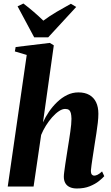

<svg xmlns="http://www.w3.org/2000/svg" viewBox="-20 -1061 631 1092"><path d="M417 11Q393.5 11 376.8 3.2Q360 -4.5 351.5 -19.5Q343 -34.5 343 -56Q343 -66.5 345.5 -84.8Q348 -103 351.2 -126.2Q354.5 -149.5 358.5 -173.5Q362.5 -197.5 365.5 -218.5Q369.5 -242 373 -265.5Q376.5 -289 379.8 -311.2Q383 -333.5 384.8 -352.5Q386.5 -371.5 386.5 -385.5Q386 -406 382.8 -418.2Q379.5 -430.5 371.8 -436Q364 -441.5 350.5 -441.5Q334 -441.5 314.8 -428.5Q295.5 -415.5 276.5 -394Q257.5 -372.5 241.2 -346.5Q225 -320.5 214 -293.5L171 0H24L132 -748.5L64.5 -768.5L69 -793.5L263.5 -817L286 -803L224.5 -365Q238 -395.5 258.5 -425.5Q279 -455.5 305 -480.5Q331 -505.5 361.5 -520.5Q392 -535.5 426 -535.5Q463 -535.5 488.2 -521Q513.5 -506.5 526.5 -479.5Q539.5 -452.5 539.5 -414Q539.5 -391 536.2 -362.2Q533 -333.5 528.2 -303.2Q523.5 -273 519 -245Q516 -226 512.8 -204.2Q509.5 -182.5 506.2 -161.5Q503 -140.5 500.5 -122.2Q498 -104 497 -91Q497 -73.5 502.8 -67.8Q508.5 -62 515.5 -62Q524 -62 535 -67.2Q546 -72.5 560.5 -86L573 -59Q563.5 -48 542.8 -31.2Q522 -14.5 490.8 -1.8Q459.5 11 417 11ZM174.5 -848.5 80 -1025 113 -1041Q143.5 -1018 172.5 -993Q201.5 -968 226.5 -943.5Q262 -970 302.8 -994Q343.5 -1018 383 -1039.5L413.5 -1021.5L254 -848.5Z"/></svg>

Font: Merriweather 96pt ExtraBold
Style: Italic
Weight: 800
Italic angle: -7.8°
Version: Version 2.101